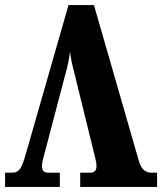

<svg xmlns="http://www.w3.org/2000/svg" viewBox="-20 -734 637 754"><path d="M0 -56H30Q48 -56 58.5 -70.5Q69 -85 81 -128L249 -714H349L525 -103Q532 -78 544.5 -67Q557 -56 571 -56H597V0H295V-56H335Q359 -56 359 -82Q359 -94 354.5 -111.5Q350 -129 349 -134L274 -439Q259 -495 255 -531Q249 -484 236 -440L159 -147Q158 -142 151.5 -119Q145 -96 145 -82Q145 -56 168 -56H215V0H0Z"/></svg>

Font: Noto Serif CondBlack
Style: Regular
Weight: 900
Width: 3
Designer: Monotype Design Team
Foundry: Monotype Imaging Inc.
Version: Version 1.001